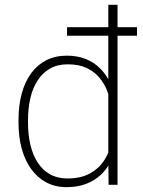

<svg xmlns="http://www.w3.org/2000/svg" viewBox="-20 -770 597 800"><path d="M431.2 -102.5V-750H469.7V0H432.6ZM57.1 -259.3V-269.5Q57.1 -331.5 70.8 -381.1Q84.5 -430.7 110.4 -465.6Q136.2 -500.5 173.6 -519.3Q210.9 -538.1 258.3 -538.1Q302.7 -538.1 337.4 -524.2Q372.1 -510.3 397.5 -484.6Q422.9 -459 439.2 -424.6Q455.6 -390.1 463.4 -348.6V-166.5Q457.5 -129.9 441.7 -97.9Q425.8 -65.9 400.1 -41.7Q374.5 -17.6 338.9 -3.9Q303.2 9.8 257.3 9.8Q210.4 9.8 173.3 -9.8Q136.2 -29.3 110.4 -64.9Q84.5 -100.6 70.8 -149.9Q57.1 -199.2 57.1 -259.3ZM96.7 -269.5V-259.3Q96.7 -209 106.7 -166.5Q116.7 -124 137 -92.8Q157.2 -61.5 188.2 -43.9Q219.2 -26.4 261.2 -26.4Q314.9 -26.4 352.1 -45.9Q389.2 -65.4 411.4 -97.7Q433.6 -129.9 442.4 -168.9V-341.3Q437 -366.2 425.5 -394.3Q414.1 -422.4 393.8 -446.8Q373.5 -471.2 341.3 -486.6Q309.1 -502 262.2 -502Q219.7 -502 188.7 -484.4Q157.7 -466.8 137.2 -435.5Q116.7 -404.3 106.7 -361.8Q96.7 -319.3 96.7 -269.5ZM550.8 -656.7V-621.1H259.3V-656.7Z"/></svg>

Font: Roboto ExtraLight
Style: Regular
Weight: 250
Designer: Christian Robertson
Foundry: Google
Version: Version 3.009; 2024